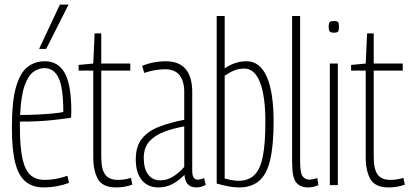

<svg xmlns="http://www.w3.org/2000/svg" viewBox="-20 -810 1791 840"><path d="M171 10Q123 10 92 -15.5Q61 -41 46.5 -98Q32 -155 32 -251Q32 -366 50 -429Q68 -492 100.5 -517Q133 -542 176 -542Q234 -542 263 -491Q292 -440 292 -323Q292 -318 291.5 -308Q291 -298 291 -295Q262 -290 204 -284Q146 -278 67 -278Q67 -267 67 -256Q67 -166 78.5 -115Q90 -64 114 -43.5Q138 -23 176 -23Q224 -23 275 -41L282 -10Q229 10 171 10ZM68 -307Q108 -307 147 -309Q186 -311 215.5 -314Q245 -317 257 -320Q257 -426 236.5 -469Q216 -512 174 -512Q149 -512 126 -495.5Q103 -479 87.5 -435Q72 -391 68 -307ZM151 -596 242 -790H280L182 -596Z M489 10Q429 10 408.5 -26.5Q388 -63 388 -122V-501H324V-526L388 -532L394 -664H423V-532H550V-501H423V-124Q423 -70 440 -46.5Q457 -23 496 -23Q526 -23 553 -32L559 -2Q539 5 521.5 7.5Q504 10 489 10Z M574 -113Q574 -170 601 -203.5Q628 -237 676 -255.5Q724 -274 786 -286V-408Q786 -455 765.5 -481Q745 -507 702 -507Q684 -507 661 -503.5Q638 -500 611 -491L602 -522Q630 -533 656 -537.5Q682 -542 704 -542Q764 -542 792.5 -507.5Q821 -473 821 -409V-64Q821 -41 827.5 -32.5Q834 -24 845 -24Q858 -24 873 -31L880 -1Q860 10 839 10Q791 10 787 -45Q765 -22 736.5 -6Q708 10 673 10Q627 10 600.5 -22Q574 -54 574 -113ZM609 -119Q609 -71 628.5 -46Q648 -21 681 -21Q713 -21 740.5 -39.5Q768 -58 786 -80V-257Q740 -249 699.5 -234Q659 -219 634 -192Q609 -165 609 -119Z M928 -7V-740H963V-511Q1008 -542 1059 -542Q1117 -542 1147 -474.5Q1177 -407 1177 -278Q1177 -174 1162 -110.5Q1147 -47 1113.5 -18.5Q1080 10 1026 10Q986 10 928 -7ZM963 -29Q1001 -19 1023 -19Q1066 -19 1092 -43.5Q1118 -68 1129.5 -124Q1141 -180 1141 -276Q1141 -390 1117.5 -450Q1094 -510 1049 -510Q1027 -510 1008 -503Q989 -496 963 -479Z M1293 -740V-103Q1293 -53 1304 -38.5Q1315 -24 1334 -24Q1340 -24 1348 -25.5Q1356 -27 1368 -31L1373 0Q1350 10 1328 10Q1294 10 1276 -11.5Q1258 -33 1258 -100V-740Z M1441 -667Q1427 -667 1422.5 -672Q1418 -677 1418 -693Q1418 -709 1422.5 -713.5Q1427 -718 1441 -718Q1455 -718 1459 -713.5Q1463 -709 1463 -693Q1463 -677 1459 -672Q1455 -667 1441 -667ZM1423 0V-532H1458V0Z M1681 10Q1621 10 1600.5 -26.5Q1580 -63 1580 -122V-501H1516V-526L1580 -532L1586 -664H1615V-532H1742V-501H1615V-124Q1615 -70 1632 -46.5Q1649 -23 1688 -23Q1718 -23 1745 -32L1751 -2Q1731 5 1713.5 7.5Q1696 10 1681 10Z"/></svg>

Font: Georama Condensed ExtraLight
Style: Regular
Weight: 200
Width: 3
Designer: Jean-Baptiste Levee
Foundry: Production Type
Version: Version 1.000